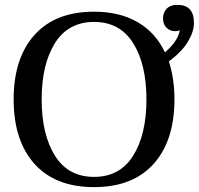

<svg xmlns="http://www.w3.org/2000/svg" viewBox="-20 -758 816 788"><path d="M673 -506Q696 -435 696 -350Q696 -181 610.5 -85.5Q525 10 366 10Q207 10 121.5 -85.5Q36 -181 36 -350Q36 -519 121.5 -614.5Q207 -710 366 -710Q471 -710 545 -667Q619 -624 657 -543Q711 -590 718 -634Q710 -630 700 -630Q677 -630 663 -644.5Q649 -659 649 -683Q649 -705 663.5 -721.5Q678 -738 709 -738Q776 -738 776 -664Q776 -628 751 -586.5Q726 -545 673 -506ZM581 -350Q581 -494 526.5 -581Q472 -668 366 -668Q260 -668 205.5 -581Q151 -494 151 -350Q151 -206 205.5 -119Q260 -32 366 -32Q472 -32 526.5 -119Q581 -206 581 -350Z"/></svg>

Font: Trirong Medium
Style: Regular
Weight: 500
Designer: Katatrad Team
Foundry: CadsonDemak
Version: Version 1.001